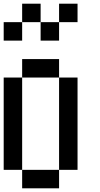

<svg xmlns="http://www.w3.org/2000/svg" viewBox="-20 -1120 540 1040"><path d="M0 -200V-700H100V-200ZM0 -900V-1000H100V-900ZM200 -1000H100V-1100H200ZM200 -900V-1000H300V-900ZM400 -200H300V-700H400ZM400 -1000H300V-1100H400ZM100 -200H300V-100H100ZM100 -700V-800H300V-700Z"/></svg>

Font: GalmuriMono9 Regular
Style: Regular
Weight: 400
Designer: Lee Minseo (quiple)
Version: Version 2.399;hotconv 1.1.1;makeotfexe 2.6.0 DEVELOPMENT